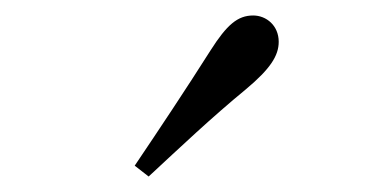

<svg xmlns="http://www.w3.org/2000/svg" viewBox="-20 -838 475 248"><path d="M154 -624 172 -610C213 -648 253 -686 298 -723C329 -749 340 -766 340 -784C340 -805 324 -818 307 -818C287 -818 273 -806 252 -773C219 -721 187 -673 154 -624Z"/></svg>

Font: Noto Serif CJK TC
Style: Regular
Weight: 400
Designer: Ryoko NISHIZUKA 西塚涼子 (kana & ideographs); Frank Grießhammer (Latin, Greek & Cyrillic); Wenlong ZHANG 张文龙 (bopomofo); San
Foundry: Adobe
Version: Version 2.001;hotconv 1.1.0;makeotfexe 2.6.0